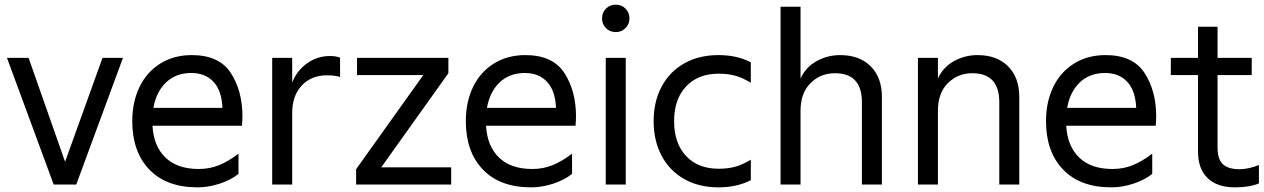

<svg xmlns="http://www.w3.org/2000/svg" viewBox="-20 -794 5439 826"><path d="M10 -545H103L260 -98L421 -545H509L308 0H211Z M549 -273Q549 -355 580 -419.5Q611 -484 669.5 -520.5Q728 -557 805 -557Q923 -557 973 -480Q1023 -403 1023 -293Q1023 -279 1021 -253H636Q641 -165 692 -116Q743 -67 835 -67Q882 -67 922.5 -83.5Q963 -100 1006 -133V-46Q974 -20 925.5 -4Q877 12 830 12Q696 12 622.5 -64.5Q549 -141 549 -273ZM937 -330Q934 -404 898.5 -442Q863 -480 803 -480Q737 -480 694.5 -439.5Q652 -399 640 -330Z M1151 -545H1237V-439Q1257 -490 1301 -521.5Q1345 -553 1399 -553Q1426 -553 1443 -546V-463Q1419 -470 1387 -470Q1319 -470 1278 -426Q1237 -382 1237 -308V0H1151Z M1512 -66 1801 -471H1516V-545H1909V-479L1620 -74H1921V0H1512Z M1984 -273Q1984 -355 2015 -419.5Q2046 -484 2104.5 -520.5Q2163 -557 2240 -557Q2358 -557 2408 -480Q2458 -403 2458 -293Q2458 -279 2456 -253H2071Q2076 -165 2127 -116Q2178 -67 2270 -67Q2317 -67 2357.5 -83.5Q2398 -100 2441 -133V-46Q2409 -20 2360.5 -4Q2312 12 2265 12Q2131 12 2057.5 -64.5Q1984 -141 1984 -273ZM2372 -330Q2369 -404 2333.5 -442Q2298 -480 2238 -480Q2172 -480 2129.5 -439.5Q2087 -399 2075 -330Z M2586 -545H2672V0H2586ZM2570 -715Q2570 -740 2587 -757Q2604 -774 2629 -774Q2654 -774 2671 -757Q2688 -740 2688 -715Q2688 -690 2671 -673Q2654 -656 2629 -656Q2604 -656 2587 -673Q2570 -690 2570 -715Z M2792 -273Q2792 -357 2826.5 -421.5Q2861 -486 2924 -521.5Q2987 -557 3071 -557Q3151 -557 3210 -526V-438Q3176 -459 3144 -468Q3112 -477 3072 -477Q2983 -477 2931.5 -422Q2880 -367 2880 -273Q2880 -178 2931.5 -123Q2983 -68 3072 -68Q3112 -68 3144 -77Q3176 -86 3210 -107V-19Q3151 12 3071 12Q2987 12 2924 -23.5Q2861 -59 2826.5 -123.5Q2792 -188 2792 -273Z M3338 -765H3424V-456Q3446 -505 3493 -531Q3540 -557 3594 -557Q3678 -557 3726 -508.5Q3774 -460 3774 -378V0H3688V-354Q3688 -479 3572 -479Q3510 -479 3467 -436.5Q3424 -394 3424 -317V0H3338Z M3929 -545H4015V-456Q4037 -505 4084 -531Q4131 -557 4185 -557Q4269 -557 4317 -508.5Q4365 -460 4365 -378V0H4279V-354Q4279 -479 4163 -479Q4101 -479 4058 -436.5Q4015 -394 4015 -317V0H3929Z M4480 -273Q4480 -355 4511 -419.5Q4542 -484 4600.5 -520.5Q4659 -557 4736 -557Q4854 -557 4904 -480Q4954 -403 4954 -293Q4954 -279 4952 -253H4567Q4572 -165 4623 -116Q4674 -67 4766 -67Q4813 -67 4853.5 -83.5Q4894 -100 4937 -133V-46Q4905 -20 4856.5 -4Q4808 12 4761 12Q4627 12 4553.5 -64.5Q4480 -141 4480 -273ZM4868 -330Q4865 -404 4829.5 -442Q4794 -480 4734 -480Q4668 -480 4625.5 -439.5Q4583 -399 4571 -330Z M5134 -142V-471H5017V-545H5134V-679H5218V-545H5365V-471H5218V-160Q5218 -109 5241 -87.5Q5264 -66 5313 -66Q5350 -66 5396 -84V-5Q5356 12 5293 12Q5217 12 5175.5 -27.5Q5134 -67 5134 -142Z"/></svg>

Font: Application
Style: Regular
Weight: 400
Designer: Wei Huang
Foundry: Wei Huang
Version: Version 0.012